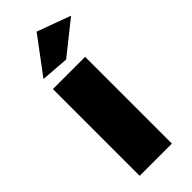

<svg xmlns="http://www.w3.org/2000/svg" viewBox="-251 -813 851 851"><g transform="rotate(-45 174.0 -387.5)"><path d="M61 -544H263V0H61ZM190 -775 348 -717 195 -595 63 -605Z"/></g></svg>

Font: Gontserrat ExtraBold
Style: Regular
Weight: 800
Designer: Julieta Ulanovsky
Foundry: Julieta Ulanovsky
Version: Version 6.001